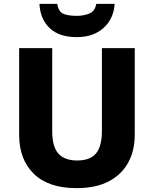

<svg xmlns="http://www.w3.org/2000/svg" viewBox="-20 -963 796 993"><path d="M677 -267Q677 -185 643.5 -123Q610 -61 543.5 -25.5Q477 10 375 10Q231 10 155 -64Q79 -138 79 -266V-714H250V-285Q250 -203 282.5 -168Q315 -133 379 -133Q446 -133 476.5 -169.5Q507 -206 507 -286V-714H677ZM573 -943Q568 -866 515.5 -818.5Q463 -771 377 -771Q286 -771 237 -817.5Q188 -864 184 -943H276Q283 -901 309 -891Q335 -881 377 -881Q411 -881 441 -892.5Q471 -904 478 -943Z"/></svg>

Font: Noto Sans Bengali ExtraBold
Style: Regular
Weight: 800
Designer: Jelle Bosma - Monotype Design Team
Foundry: Monotype Imaging Inc.
Version: Version 2.003; ttfautohint (v1.8.4.7-5d5b)